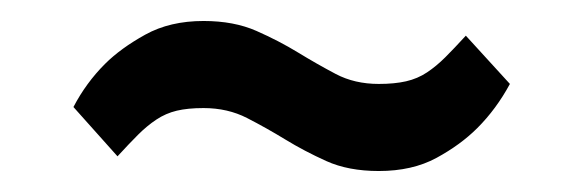

<svg xmlns="http://www.w3.org/2000/svg" viewBox="-20 -410 556 183"><path d="M341 -330Q356 -330 367 -332.5Q378 -335 387 -341Q396 -347 404.5 -355.5Q413 -364 424 -376L466 -330Q453 -306 435 -288Q419 -272 396 -259.5Q373 -247 341 -247Q312 -247 291 -256.5Q270 -266 252 -277Q234 -288 215.5 -297.5Q197 -307 174 -307Q159 -307 148.5 -304.5Q138 -302 129 -296Q120 -290 111.5 -281.5Q103 -273 92 -261L50 -308Q62 -331 80 -349Q95 -364 118.5 -377Q142 -390 174 -390Q203 -390 224.5 -380.5Q246 -371 264 -360Q282 -349 300 -339.5Q318 -330 341 -330Z"/></svg>

Font: Amaranth
Style: Regular
Weight: 400
Designer: Gesine Todt
Foundry: Gesine Todt
Version: Version 1.001